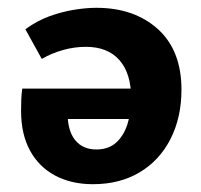

<svg xmlns="http://www.w3.org/2000/svg" viewBox="-20 -458 516 492"><path d="M218 14Q163 14 121.5 -8Q80 -30 57 -72Q34 -114 34 -174Q34 -189 34.5 -202.5Q35 -216 37 -231H153V-171Q153 -123 172.5 -99Q192 -75 227 -75Q258 -75 277.5 -92.5Q297 -110 306.5 -139.5Q316 -169 316 -207Q316 -270 286 -304Q256 -338 200 -338Q171 -338 142 -330Q113 -322 87 -307L45 -383Q75 -405 107 -416.5Q139 -428 170 -433Q201 -438 227 -438Q324 -438 384.5 -383.5Q445 -329 445 -228Q445 -157 417 -102Q389 -47 338 -16.5Q287 14 218 14ZM46 -153V-231H379L363 -153Z"/></svg>

Font: Ysabeau Office ExtraBold
Style: Regular
Weight: 800
Designer: Christian Thalmann (Catharsis Fonts)
Version: Version 2.001;gftools[0.9.30]; featfreeze: tnum,lnum,ss02